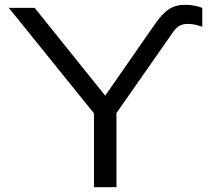

<svg xmlns="http://www.w3.org/2000/svg" viewBox="-20 -783 893 803"><path d="M467 0V-310L699 -642C718 -670 733 -683 766 -683C786 -683 804 -679 826 -671V-750C805 -758 780 -763 755 -763C699 -763 668 -739 628 -682L420 -383L125 -750H17L373 -309V0Z"/></svg>

Font: Bounded Light
Style: Regular
Weight: 300
Designer: Vlad Churkin
Version: Version 3.0